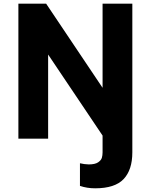

<svg xmlns="http://www.w3.org/2000/svg" viewBox="-20 -751 816 1040"><path d="M413.1 255.9V133.3Q422.9 135.7 436.5 137.7Q450.2 139.6 460.4 139.6Q494.6 139.6 511.2 128.4Q527.8 117.2 531.7 103.8Q535.6 90.3 535.6 74.2V-16.6L240.7 -455.6V0H79.6V-731H230L535.6 -275.4V-731H696.8V74.2Q696.8 169.4 649.4 219.2Q602.1 269 495.6 269Q451.2 269 413.1 255.9Z"/></svg>

Font: Glacial Indifference
Style: Bold
Weight: 700
Designer: Alfredo Marco Pradil
Foundry: Alfredo Marco Pradil
Version: Version 1.312